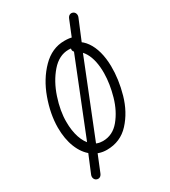

<svg xmlns="http://www.w3.org/2000/svg" viewBox="-241 -989 1102 1248"><g transform="rotate(-30 310.0 -365.0)"><path d="M412 -696 460 -664 210.5 -39.5 164.5 -76.5ZM55.5 -274.5Q56 -375.5 95.5 -485Q135 -594.5 207.8 -668.2Q280.5 -742 373.5 -742Q413 -742 435 -734Q457 -726 462.8 -712Q468.5 -698 461 -680Q457 -670.5 451 -667.5Q445 -664.5 437.5 -665.5Q430 -666.5 416 -670.5Q401.5 -674.5 391 -676.5Q380.5 -678.5 368.5 -678.5Q297 -678.5 240.5 -613.5Q184 -548.5 152.8 -454.2Q121.5 -360 122 -278.5Q122 -213 139 -161.5Q156 -110 188.5 -81Q221 -52 266.5 -52Q340.5 -52 391.2 -113.5Q442 -175 467 -263Q492 -351 493 -430.5Q493.5 -478.5 485 -518.8Q476.5 -559 459.2 -588.2Q442 -617.5 417 -632.5Q394 -646 388 -657.5Q382 -669 390 -686.5Q393.5 -693.5 402.8 -696.5Q412 -699.5 423.5 -698.2Q435 -697 443 -693L446 -691.5Q480 -673.5 504.2 -638.8Q528.5 -604 541.5 -555.8Q554.5 -507.5 555.5 -448.5Q557 -348.5 526.8 -242Q496.5 -135.5 429.5 -62.5Q362.5 10.5 260.5 10.5Q201 10.5 154.2 -24.5Q107.5 -59.5 81.5 -124.2Q55.5 -189 55.5 -274.5ZM405.5 -684.5 473 -850.5Q479 -866 490 -871.8Q501 -877.5 513.5 -873Q526 -868.5 531 -855.2Q536 -842 529 -826L460.5 -661ZM214.5 -45.5 147 120.5Q141 136 130 141.8Q119 147.5 106.5 143Q94 138.5 89 125.2Q84 112 91 96L159.5 -69Z"/></g></svg>

Font: Monaspace Radon Var
Style: Regular
Weight: 400
Designer: Riley Cran and the Lettermatic Team
Version: Version 1.000 (Monaspace Radon Var)